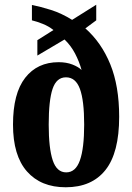

<svg xmlns="http://www.w3.org/2000/svg" viewBox="-20 -782 559 812"><path d="M258 10Q153 10 94 -57Q35 -124 35 -255Q35 -387 86.5 -453Q138 -519 228 -519Q261 -519 286.5 -509Q312 -499 325 -486Q315 -522 297.5 -555.5Q280 -589 253 -615L138 -547V-612L206 -655Q186 -671 161 -681Q136 -691 115 -696V-761Q151 -754 195.5 -740Q240 -726 285 -698L387 -762V-696L341 -662Q409 -602 446.5 -510Q484 -418 484 -288Q484 -136 426 -63Q368 10 258 10ZM260 -53Q300 -53 318 -104Q336 -155 336 -255Q336 -357 318 -406Q300 -455 259 -455Q219 -455 202.5 -406.5Q186 -358 186 -255Q186 -155 203 -104Q220 -53 260 -53Z"/></svg>

Font: Noto Serif Tamil ExtraCondensed ExtraBold
Style: Italic
Weight: 800
Width: 2
Italic angle: -12°
Designer: Indian Type Foundry, Tom Grace, and the Monotype Design Team
Foundry: Monotype Imaging Inc.
Version: Version 2.003; ttfautohint (v1.8.4.7-5d5b)